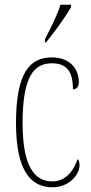

<svg xmlns="http://www.w3.org/2000/svg" viewBox="-20 -786 387 816"><path d="M171 -619V-606H176C214 -653 263 -721 282 -756V-766H237C223 -721 201 -678 171 -619ZM203 10C276 10 318 -46 318 -83C318 -98 315 -105 310 -110C295 -65 262 -15 203 -15C122 -15 76 -86 76 -264C76 -462 125 -517 200 -517C266 -517 290 -480 290 -406C302 -406 315 -414 315 -437C315 -495 276 -542 200 -542C108 -542 48 -479 48 -263C48 -55 114 10 203 10Z"/></svg>

Font: Noto Serif Hebrew ExtraCondensed Thin
Style: Regular
Weight: 100
Width: 2
Designer: Monotype Design Team
Foundry: Monotype Imaging Inc.
Version: Version 2.004